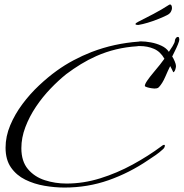

<svg xmlns="http://www.w3.org/2000/svg" viewBox="-20 -803 826 863"><path d="M270 40Q226 40 179.5 32Q133 24 93.5 4.5Q54 -15 29.5 -50Q5 -85 5 -139Q5 -190 26 -240Q47 -290 81 -335.5Q115 -381 155.5 -419Q196 -457 235 -485Q271 -511 310.5 -532Q350 -553 391 -569Q443 -589 496 -600.5Q549 -612 604 -616Q606 -617 609 -617Q612 -617 614 -617Q633 -617 658 -612.5Q683 -608 705.5 -597.5Q728 -587 739 -570Q745 -578 755.5 -595Q766 -612 766 -620Q766 -625 770 -631Q774 -637 779 -637Q784 -637 785 -632.5Q786 -628 786 -625Q786 -619 779.5 -603Q773 -587 765 -571.5Q757 -556 754 -549Q759 -542 765 -528Q771 -514 771 -506Q771 -500 768 -490.5Q765 -481 759 -478Q759 -478 753 -490.5Q747 -503 745 -506Q735 -486 722.5 -457Q710 -428 694 -411Q690 -407 684.5 -406Q679 -405 674 -405Q671 -405 660.5 -406.5Q650 -408 640.5 -411Q631 -414 631 -417Q631 -425 642 -441Q653 -457 669 -476Q685 -495 699 -512.5Q713 -530 719 -539Q701 -571 672 -583.5Q643 -596 608 -596Q605 -596 602 -596Q599 -596 596 -595Q499 -589 413 -551Q377 -535 343.5 -514.5Q310 -494 278 -470Q243 -442 207 -404.5Q171 -367 141.5 -323Q112 -279 94 -231.5Q76 -184 76 -137Q76 -78 105.5 -43Q135 -8 181.5 7Q228 22 279 22Q355 22 430.5 -1.5Q506 -25 576.5 -63.5Q647 -102 706 -146Q708 -148 711.5 -150Q715 -152 718 -152Q721 -152 721 -149Q721 -139 711 -131Q697 -118 680.5 -106.5Q664 -95 647 -84Q562 -26 468 7Q374 40 270 40ZM598 -691Q589 -691 589 -695Q589 -699 601 -705Q633 -721 670 -740.5Q707 -760 741 -782L745 -783Q753 -781 753 -766Q753 -759 748 -750Q743 -741 731 -735Q715 -727 691.5 -717.5Q668 -708 644.5 -701Q621 -694 603 -691Z"/></svg>

Font: Bonheur Royale
Style: Regular
Weight: 400
Designer: Robert E. Leuschke
Foundry: Robert E. Leuschke
Version: Version 1.010; ttfautohint (v1.8.3)